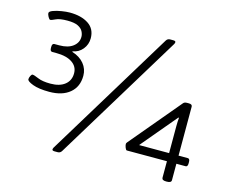

<svg xmlns="http://www.w3.org/2000/svg" viewBox="-100 -840 1164 982"><g transform="rotate(15 482.5 -349.5)"><path d="M157 -284Q102 -284 70 -296Q38 -308 38 -319Q38 -327 43 -337Q48 -347 53 -347Q61 -347 85.5 -336.5Q110 -326 152 -326Q201 -326 228.5 -348Q256 -370 256 -408Q256 -444 225.5 -464.5Q195 -485 142 -485H120Q108 -485 108 -503V-509Q108 -527 120 -527H146Q192 -527 218 -547Q244 -567 244 -598Q244 -612 236.5 -626.5Q229 -641 210 -650.5Q191 -660 154 -660Q113 -660 93.5 -650.5Q74 -641 67 -641Q62 -641 55.5 -653Q49 -665 49 -672Q49 -681 68 -688Q87 -695 112 -699Q137 -703 155 -703Q216 -703 254 -678Q292 -653 292 -603Q292 -570 271.5 -545Q251 -520 219 -515V-512Q260 -499 282.5 -471.5Q305 -444 305 -408Q305 -350 265.5 -317Q226 -284 157 -284ZM263 3Q250 3 250 -4Q250 -8 253 -14L665 -691Q672 -703 686 -703H702Q715 -703 715 -696Q715 -692 712 -686L300 -9Q293 3 279 3ZM853 4Q831 4 831 -10V-97H619Q614 -97 609.5 -108.5Q605 -120 605 -128Q605 -132 609 -137L833 -404Q839 -412 853 -412H863Q881 -412 881 -399V-140H930Q941 -140 941 -122V-115Q941 -97 930 -97H881V-10Q881 4 858 4ZM833 -327 830 -328 672 -140H831V-282Q831 -293 831.5 -305.5Q832 -318 833 -327Z"/></g></svg>

Font: Asap Expanded
Style: Regular
Weight: 400
Width: 7
Designer: Pablo Cosgaya
Foundry: Omnibus-Type
Version: Version 3.001; ttfautohint (v1.8.4.7-5d5b)